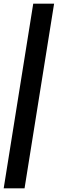

<svg xmlns="http://www.w3.org/2000/svg" viewBox="-20 -810 313 1040"><path d="M273 -790 113 210H0L160 -790Z"/></svg>

Font: Georama Extended SemiBold
Style: Italic
Weight: 600
Width: 7
Italic angle: -9°
Designer: Jean-Baptiste Levee
Foundry: Production Type
Version: Version 1.000